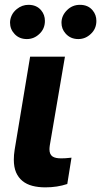

<svg xmlns="http://www.w3.org/2000/svg" viewBox="-20 -785 427 811"><path d="M310.7 -620Q277.3 -620 256.7 -643.8Q239.7 -663 239.7 -688.9Q239.7 -718.8 262.8 -741.8Q285.5 -764.6 317.5 -764.6Q352.3 -764.6 371.4 -741.1Q387.1 -722.3 387.1 -696.7Q387.1 -663.4 363.6 -641.7Q340.9 -620 310.7 -620ZM93.4 -620Q61.8 -620 41.9 -641Q22.4 -661.6 22.4 -689.3Q22.4 -704.5 29.3 -719.6Q36.2 -734.7 51.1 -746.8Q73.2 -764.6 100.1 -764.6Q134.9 -764.6 154.1 -741.1Q169.7 -722.3 169.7 -696.7Q169.7 -663.4 146.3 -641.7Q123.6 -620 93.4 -620ZM171.5 6.4Q141.3 6.4 116.8 0Q92.3 -6.4 74.9 -20.6Q57.5 -34.8 47.9 -56.8Q38.4 -78.8 38.4 -110.4Q38.4 -120.4 39.2 -130.9Q40.1 -141.3 41.9 -152.7L107.2 -545.5H254.3L190.3 -170.8Q189.6 -166.2 189.3 -162.1Q188.9 -158 188.9 -154.5Q188.9 -143.1 192.3 -135.7Q195.7 -128.2 202.1 -123.9Q208.5 -119.7 217.7 -117.9Q226.9 -116.1 238.6 -116.1Q256.7 -116.1 274.5 -118.3L282 -119L264.2 -7.8Q221.9 6.4 171.5 6.4Z"/></svg>

Font: Linik Sans
Style: Bold Italic
Weight: 700
Italic angle: 9°
Designer: Fonts by Rasmus Andersson / Changes by Cristiano Sobral with parts from Marc Monis
Foundry: rsms
Version: Version 3.020; ttfautohint (v1.6)